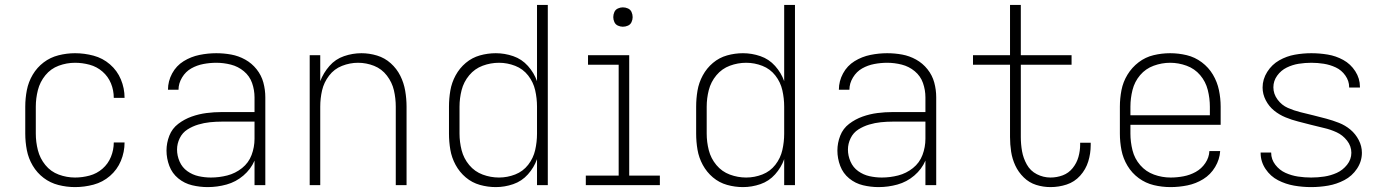

<svg xmlns="http://www.w3.org/2000/svg" viewBox="-20 -755 5656 783"><path d="M286 8Q324 8 361.5 -2Q399 -12 428.5 -37.5Q458 -63 473 -99Q488 -135 488 -174H444Q444 -144 432.5 -115.5Q421 -87 398 -67Q375 -47 345.5 -39Q316 -31 286 -31Q252 -31 219.5 -43Q187 -55 165 -82Q143 -109 134.5 -142.5Q126 -176 126 -210V-320Q126 -354 134.5 -387.5Q143 -421 165 -448Q187 -475 219.5 -487Q252 -499 286 -499Q316 -499 345.5 -491Q375 -483 398 -463Q421 -443 432.5 -415Q444 -387 444 -356H488Q488 -395 473 -431Q458 -467 428.5 -492.5Q399 -518 361.5 -528Q324 -538 286 -538Q252 -538 218.5 -529.5Q185 -521 158 -500.5Q131 -480 113.5 -450.5Q96 -421 89.5 -387.5Q83 -354 83 -320V-210Q83 -176 89.5 -142.5Q96 -109 113.5 -79.5Q131 -50 158 -29.5Q185 -9 218.5 -0.5Q252 8 286 8Z M827 8Q866 8 904 -2.5Q942 -13 972.5 -39Q1003 -65 1018 -100V0H1062V-358Q1062 -389 1054 -418.5Q1046 -448 1026.5 -472.5Q1007 -497 980 -512Q953 -527 923 -532.5Q893 -538 862 -538Q828 -538 793.5 -531Q759 -524 729 -505.5Q699 -487 682 -455.5Q665 -424 665 -389H708Q708 -415 722.5 -439Q737 -463 760 -476Q783 -489 809.5 -494Q836 -499 862 -499Q892 -499 921.5 -491.5Q951 -484 974.5 -464.5Q998 -445 1008 -416.5Q1018 -388 1018 -358V-298H884Q853 -298 822 -294Q791 -290 761.5 -279.5Q732 -269 707 -250Q682 -231 670.5 -201.5Q659 -172 659 -141Q659 -109 670.5 -78.5Q682 -48 707 -27.5Q732 -7 763.5 0.5Q795 8 827 8ZM840 -31Q815 -31 790 -36.5Q765 -42 744 -57Q723 -72 712.5 -96Q702 -120 702 -145Q702 -169 713 -191.5Q724 -214 744.5 -227Q765 -240 788.5 -247Q812 -254 836 -256.5Q860 -259 884 -259H1018V-189Q1018 -155 1006 -123Q994 -91 967 -69.5Q940 -48 907 -39.5Q874 -31 840 -31Z M1243 0H1286V-320Q1286 -354 1293.5 -386.5Q1301 -419 1322 -446.5Q1343 -474 1375 -486.5Q1407 -499 1440 -499Q1474 -499 1505.5 -486.5Q1537 -474 1558 -446.5Q1579 -419 1586.5 -386.5Q1594 -354 1594 -320V0H1638V-320Q1638 -352 1632.5 -384.5Q1627 -417 1612.5 -446Q1598 -475 1573.5 -497Q1549 -519 1517.5 -528.5Q1486 -538 1454 -538Q1418 -538 1383 -526Q1348 -514 1323.5 -486Q1299 -458 1286 -424V-530H1243Z M2002 8Q2038 8 2073 -4Q2108 -16 2133 -44Q2158 -72 2170 -106V0H2214V-735H2170V-424Q2158 -458 2133 -486Q2108 -514 2073 -526Q2038 -538 2002 -538Q1969 -538 1937 -529Q1905 -520 1879.5 -498.5Q1854 -477 1838 -447.5Q1822 -418 1816.5 -385.5Q1811 -353 1811 -320V-210Q1811 -177 1816.5 -144.5Q1822 -112 1838 -82.5Q1854 -53 1879.5 -31.5Q1905 -10 1937 -1Q1969 8 2002 8ZM2015 -31Q1981 -31 1948.5 -43Q1916 -55 1893.5 -82Q1871 -109 1862.5 -142.5Q1854 -176 1854 -210V-320Q1854 -354 1862.5 -387.5Q1871 -421 1893.5 -448Q1916 -475 1948.5 -487Q1981 -499 2015 -499Q2049 -499 2081 -486.5Q2113 -474 2134 -447Q2155 -420 2162.5 -387Q2170 -354 2170 -320V-210Q2170 -176 2162.5 -143Q2155 -110 2134 -83Q2113 -56 2081 -43.5Q2049 -31 2015 -31Z M2369 0H2671V-39H2546V-530H2378V-491H2503V-39H2369ZM2520 -646Q2531 -646 2541 -650.5Q2551 -655 2555.5 -665Q2560 -675 2560 -685Q2560 -696 2555.5 -706Q2551 -716 2541 -720.5Q2531 -725 2520 -725Q2510 -725 2500 -720.5Q2490 -716 2485.5 -706Q2481 -696 2481 -685Q2481 -675 2485.5 -665Q2490 -655 2500 -650.5Q2510 -646 2520 -646Z M3010 8Q3046 8 3081 -4Q3116 -16 3141 -44Q3166 -72 3178 -106V0H3222V-735H3178V-424Q3166 -458 3141 -486Q3116 -514 3081 -526Q3046 -538 3010 -538Q2977 -538 2945 -529Q2913 -520 2887.5 -498.5Q2862 -477 2846 -447.5Q2830 -418 2824.5 -385.5Q2819 -353 2819 -320V-210Q2819 -177 2824.5 -144.5Q2830 -112 2846 -82.5Q2862 -53 2887.5 -31.5Q2913 -10 2945 -1Q2977 8 3010 8ZM3023 -31Q2989 -31 2956.5 -43Q2924 -55 2901.5 -82Q2879 -109 2870.5 -142.5Q2862 -176 2862 -210V-320Q2862 -354 2870.5 -387.5Q2879 -421 2901.5 -448Q2924 -475 2956.5 -487Q2989 -499 3023 -499Q3057 -499 3089 -486.5Q3121 -474 3142 -447Q3163 -420 3170.5 -387Q3178 -354 3178 -320V-210Q3178 -176 3170.5 -143Q3163 -110 3142 -83Q3121 -56 3089 -43.5Q3057 -31 3023 -31Z M3563 8Q3602 8 3640 -2.5Q3678 -13 3708.5 -39Q3739 -65 3754 -100V0H3798V-358Q3798 -389 3790 -418.5Q3782 -448 3762.5 -472.5Q3743 -497 3716 -512Q3689 -527 3659 -532.5Q3629 -538 3598 -538Q3564 -538 3529.5 -531Q3495 -524 3465 -505.5Q3435 -487 3418 -455.5Q3401 -424 3401 -389H3444Q3444 -415 3458.5 -439Q3473 -463 3496 -476Q3519 -489 3545.5 -494Q3572 -499 3598 -499Q3628 -499 3657.5 -491.5Q3687 -484 3710.5 -464.5Q3734 -445 3744 -416.5Q3754 -388 3754 -358V-298H3620Q3589 -298 3558 -294Q3527 -290 3497.5 -279.5Q3468 -269 3443 -250Q3418 -231 3406.5 -201.5Q3395 -172 3395 -141Q3395 -109 3406.5 -78.5Q3418 -48 3443 -27.5Q3468 -7 3499.5 0.5Q3531 8 3563 8ZM3576 -31Q3551 -31 3526 -36.5Q3501 -42 3480 -57Q3459 -72 3448.5 -96Q3438 -120 3438 -145Q3438 -169 3449 -191.5Q3460 -214 3480.5 -227Q3501 -240 3524.5 -247Q3548 -254 3572 -256.5Q3596 -259 3620 -259H3754V-189Q3754 -155 3742 -123Q3730 -91 3703 -69.5Q3676 -48 3643 -39.5Q3610 -31 3576 -31Z M4264 8Q4298 8 4330 -2.5Q4362 -13 4385 -38.5Q4408 -64 4418 -96.5Q4428 -129 4428 -163Q4428 -168 4428 -173H4385Q4385 -169 4385 -165Q4385 -140 4378 -115Q4371 -90 4354.5 -69.5Q4338 -49 4314 -40Q4290 -31 4264 -31Q4235 -31 4208.5 -44.5Q4182 -58 4167.5 -84Q4153 -110 4148 -138.5Q4143 -167 4143 -196V-491H4350V-530H4143V-735H4099V-530H3948V-491H4099V-196Q4099 -166 4103.5 -136.5Q4108 -107 4120.5 -80Q4133 -53 4155 -31.5Q4177 -10 4205.5 -1Q4234 8 4264 8Z M4754 8Q4788 8 4822.5 1Q4857 -6 4887 -24.5Q4917 -43 4935.5 -74Q4954 -105 4956 -139H4912Q4911 -113 4895.5 -90Q4880 -67 4856.5 -54Q4833 -41 4806.5 -36Q4780 -31 4754 -31Q4719 -31 4686 -43Q4653 -55 4630 -81.5Q4607 -108 4598.5 -142Q4590 -176 4590 -210V-246H4958V-320Q4958 -354 4951 -387.5Q4944 -421 4926.5 -450.5Q4909 -480 4881 -501Q4853 -522 4819.5 -530Q4786 -538 4752 -538Q4718 -538 4684.5 -530Q4651 -522 4623.5 -501Q4596 -480 4578 -450.5Q4560 -421 4553.5 -387.5Q4547 -354 4547 -320V-210Q4547 -176 4553.5 -142.5Q4560 -109 4578 -79Q4596 -49 4624 -28.5Q4652 -8 4685.5 0Q4719 8 4754 8ZM4590 -285V-320Q4590 -354 4598.5 -388Q4607 -422 4629.5 -448.5Q4652 -475 4685 -487Q4718 -499 4752 -499Q4786 -499 4819 -487Q4852 -475 4874.5 -448.5Q4897 -422 4905.5 -388Q4914 -354 4914 -320V-285Z M5327 8Q5362 8 5396.5 2Q5431 -4 5462.5 -20.5Q5494 -37 5514 -67Q5534 -97 5534 -132Q5534 -159 5521 -184Q5508 -209 5487 -226.5Q5466 -244 5440.5 -254Q5415 -264 5389 -271Q5363 -278 5336.5 -284.5Q5310 -291 5283.5 -297.5Q5257 -304 5232 -315Q5207 -326 5190 -349Q5173 -372 5173 -399Q5173 -425 5188.5 -446.5Q5204 -468 5227.5 -479.5Q5251 -491 5276.5 -495Q5302 -499 5328 -499Q5353 -499 5378.5 -495Q5404 -491 5427.5 -480Q5451 -469 5466.5 -447Q5482 -425 5482 -400V-398H5526V-401Q5526 -435 5507 -464.5Q5488 -494 5458 -510.5Q5428 -527 5394.5 -532.5Q5361 -538 5328 -538Q5294 -538 5260.5 -532Q5227 -526 5197 -509Q5167 -492 5148 -462Q5129 -432 5129 -398Q5129 -371 5142 -346Q5155 -321 5176 -304Q5197 -287 5222.5 -276.5Q5248 -266 5274 -259.5Q5300 -253 5326.5 -246Q5353 -239 5379.5 -233Q5406 -227 5431 -215.5Q5456 -204 5473.5 -181.5Q5491 -159 5491 -132Q5491 -105 5473.5 -83Q5456 -61 5431.5 -50Q5407 -39 5380.5 -35Q5354 -31 5327 -31Q5300 -31 5273.5 -35Q5247 -39 5222.5 -50Q5198 -61 5181 -83Q5164 -105 5164 -132V-133H5121V-131Q5121 -96 5141 -66Q5161 -36 5192 -20Q5223 -4 5257.5 2Q5292 8 5327 8Z"/></svg>

Font: Iosevka Sparkle Extralight
Style: Regular
Weight: 200
Designer: Belleve Invis
Foundry: Belleve Invis
Version: Version 4.5.0; ttfautohint (v1.8.3)